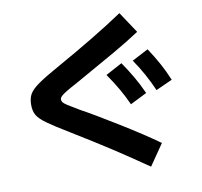

<svg xmlns="http://www.w3.org/2000/svg" viewBox="-91 -877 1121 1065"><g transform="rotate(-10 469.0 -344.5)"><path d="M270.5 -172.9Q181.2 -227.1 143.3 -254.6Q105.5 -282.2 92.3 -305.2Q79.1 -328.1 79.1 -363.3Q79.1 -399.9 93.3 -424.1Q107.4 -448.2 146.5 -475.6Q185.5 -502.9 271.5 -550.8Q368.7 -605 470 -665.8Q571.3 -726.6 649.4 -779.3L728.5 -660.2Q662.6 -616.7 579.1 -568.8Q495.6 -521 362.3 -446.3Q354.5 -442.4 351.6 -440.4Q308.1 -417 286.4 -403.8Q264.6 -390.6 255.9 -381.6Q247.1 -372.6 247.1 -364.3Q247.1 -354.5 252.9 -347.2Q258.8 -339.8 277.1 -327.9Q295.4 -315.9 342.8 -288.1Q409.7 -252 541.5 -170.7Q673.3 -89.4 756.8 -29.3L674.8 89.8Q565.4 14.2 481.2 -40.5Q397 -95.2 270.5 -172.9ZM519.5 -454.1 612.3 -503.9Q645.5 -455.6 671.1 -411.1Q696.8 -366.7 718.8 -317.4L625 -270.5Q603.5 -318.4 577.9 -362.5Q552.2 -406.7 519.5 -454.1ZM676.8 -506.8 768.6 -554.7Q801.3 -505.4 825.9 -460.2Q850.6 -415 871.1 -365.2L778.3 -323.2Q735.4 -421.9 676.8 -506.8Z"/></g></svg>

Font: Pretendard JP ExtraBold
Style: Regular
Weight: 800
Designer: Base glyphs from Inter by Rasmus Andersson; Hangeul glyphs from Noto Sans CJK(Source Han Sans) by Jang Soo-young and Kan
Foundry: Kil Hyung-jin
Version: Version 1.309